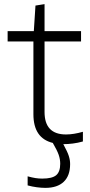

<svg xmlns="http://www.w3.org/2000/svg" viewBox="-20 -691 437 931"><path d="M200 220Q181 220 158.5 217Q136 214 114 208V164Q136 170 152 172.5Q168 175 185 175Q233 175 252.5 158.5Q272 142 272 103Q272 81 264.5 59.5Q257 38 236 2Q142 -21 142 -137V-490H17V-540H144L152 -664L196 -671V-540H373V-490H196V-148Q196 -39 300 -39Q337 -39 382 -52V-5Q357 2 333 5Q309 8 287 8Q297 27 303.5 40.5Q310 54 313.5 65Q317 76 318.5 85.5Q320 95 320 105Q320 161 289 190.5Q258 220 200 220Z"/></svg>

Font: Encode Sans Wide
Style: ExtraLight
Weight: 200
Designer: Pablo Impallari, Andres Torresi
Foundry: Pablo Impallari, Andres Torresi
Version: Version 1.000; ttfautohint (v1.00) -l 8 -r 50 -G 200 -x 14 -